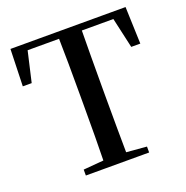

<svg xmlns="http://www.w3.org/2000/svg" viewBox="-131 -855 942 975"><g transform="rotate(-20 340.0 -367.5)"><path d="M169 0V-32L323 -45H355L511 -32V0ZM278 0Q280 -85 280.5 -170.5Q281 -256 281 -342V-393Q281 -479 280.5 -564.5Q280 -650 278 -735H402Q401 -651 400.5 -565Q400 -479 400 -393V-343Q400 -257 400.5 -171.5Q401 -86 402 0ZM23 -535 29 -735H651L658 -535H609L564 -735L620 -699H60L117 -735L71 -535Z"/></g></svg>

Font: Noto Serif TC SemiBold
Style: Regular
Weight: 600
Version: Version 2.002-H1;hotconv 1.1.0;makeotfexe 2.6.0